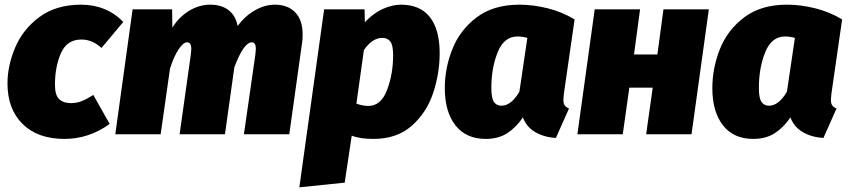

<svg xmlns="http://www.w3.org/2000/svg" viewBox="-20 -574 3629 821"><path d="M507 -480 414 -369Q375 -405 328 -405Q266 -405 240.5 -346.5Q215 -288 215 -212Q215 -167 233 -150Q251 -133 284 -133Q307 -133 328 -141Q349 -149 379 -168L449 -44Q360 20 256 20Q141 20 76.5 -44Q12 -108 12 -217Q12 -293 45 -371Q78 -449 149 -501.5Q220 -554 327 -554Q381 -554 427 -535Q473 -516 507 -480Z M1274 -428Q1274 -405 1272 -393L1217 0H1023L1072 -341L1074 -365Q1074 -393 1057 -393Q1022 -393 982 -286L942 0H748L796 -341Q798 -359 798 -364Q798 -393 780 -393Q764 -393 744 -363.5Q724 -334 707 -281L667 0H473L547 -534H716L717 -456Q746 -502 789 -528Q832 -554 879 -554Q927 -554 957.5 -530.5Q988 -507 996 -463Q1027 -505 1069.5 -529.5Q1112 -554 1155 -554Q1211 -554 1242.5 -521Q1274 -488 1274 -428Z M1366 -534H1539L1540 -479Q1577 -518 1617.5 -536Q1658 -554 1694 -554Q1777 -554 1818.5 -500.5Q1860 -447 1860 -347Q1860 -260 1832 -176Q1804 -92 1740.5 -36Q1677 20 1577 20Q1519 20 1484 6L1454 207L1260 227ZM1661 -338Q1661 -381 1649 -396.5Q1637 -412 1615 -412Q1572 -412 1536 -360L1504 -131Q1530 -121 1555 -121Q1609 -121 1635 -189Q1661 -257 1661 -338Z M2437 -491 2391 -172Q2389 -152 2389 -147Q2389 -133 2394 -124.5Q2399 -116 2413 -110L2357 16Q2307 13 2269 -9Q2231 -31 2216 -72Q2187 -29 2149 -4.5Q2111 20 2057 20Q1973 20 1927.5 -38Q1882 -96 1882 -197Q1882 -283 1914.5 -364.5Q1947 -446 2018.5 -500Q2090 -554 2201 -554Q2260 -554 2322 -538.5Q2384 -523 2437 -491ZM2081 -198Q2081 -153 2092.5 -137.5Q2104 -122 2124 -122Q2166 -122 2201 -182L2235 -412Q2213 -418 2193 -418Q2135 -418 2108 -350.5Q2081 -283 2081 -198Z M2771 -199H2671L2643 0H2449L2523 -534H2717L2691 -341H2791L2817 -534H3011L2937 0H2743Z M3581 -491 3535 -172Q3533 -152 3533 -147Q3533 -133 3538 -124.5Q3543 -116 3557 -110L3501 16Q3451 13 3413 -9Q3375 -31 3360 -72Q3331 -29 3293 -4.5Q3255 20 3201 20Q3117 20 3071.5 -38Q3026 -96 3026 -197Q3026 -283 3058.5 -364.5Q3091 -446 3162.5 -500Q3234 -554 3345 -554Q3404 -554 3466 -538.5Q3528 -523 3581 -491ZM3225 -198Q3225 -153 3236.5 -137.5Q3248 -122 3268 -122Q3310 -122 3345 -182L3379 -412Q3357 -418 3337 -418Q3279 -418 3252 -350.5Q3225 -283 3225 -198Z"/></svg>

Font: FiraGO Heavy
Style: Italic
Weight: 900
Italic angle: -8°
Designer: bBox Type GmbH
Foundry: bBox Type GmbH
Version: Version 1.001